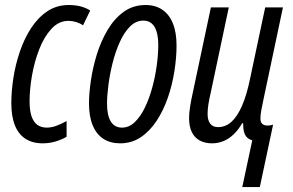

<svg xmlns="http://www.w3.org/2000/svg" viewBox="-20 -565 1177 770"><path d="M151.4 9.8Q110.4 9.8 82.3 -8.3Q54.2 -26.4 39.8 -62.3Q25.4 -98.1 25.4 -151.4Q25.4 -198.7 33.7 -252.4Q42 -306.2 59.6 -357.9Q77.1 -409.7 104.5 -451.9Q131.8 -494.1 169.4 -519.5Q207 -544.9 255.9 -544.9Q281.2 -544.9 302.5 -539.6Q323.7 -534.2 341.8 -522.9L313 -463.4Q300.3 -472.2 284.9 -476.8Q269.5 -481.4 254.9 -481.4Q215.8 -481.4 186.5 -449.7Q157.2 -418 137.7 -368.2Q118.2 -318.4 108.4 -262.7Q98.6 -207 98.6 -158.7Q98.6 -122.1 106.4 -98.9Q114.3 -75.7 129.6 -64.5Q145 -53.2 167.5 -53.2Q185.5 -53.2 205.6 -60.3Q225.6 -67.4 247.1 -79.6V-16.6Q228.5 -5.4 203.6 2.2Q178.7 9.8 151.4 9.8Z M461.9 9.8Q422.4 9.8 394.5 -8.3Q366.7 -26.4 351.8 -62.3Q336.9 -98.1 336.9 -150.4Q336.9 -190.4 344.5 -242.2Q352.1 -293.9 368.4 -346.9Q384.8 -399.9 411.4 -444.8Q438 -489.7 475.8 -517.3Q513.7 -544.9 564 -544.9Q603 -544.9 630.9 -526.1Q658.7 -507.3 673.3 -471.2Q688 -435.1 688 -382.3Q688 -333.5 679.4 -279.3Q670.9 -225.1 653.3 -173.8Q635.7 -122.6 608.6 -81.1Q581.5 -39.6 544.9 -14.9Q508.3 9.8 461.9 9.8ZM469.2 -53.2Q497.6 -53.2 520.5 -75.2Q543.5 -97.2 561 -133.5Q578.6 -169.9 590.6 -213.9Q602.5 -257.8 608.6 -302.2Q614.7 -346.7 614.7 -384.3Q614.7 -415.5 608.2 -437.5Q601.6 -459.5 588.4 -470.9Q575.2 -482.4 555.2 -482.4Q524.9 -482.4 501.2 -458.5Q477.5 -434.6 460.2 -396Q442.9 -357.4 431.6 -312.5Q420.4 -267.6 414.8 -224.4Q409.2 -181.2 409.2 -149.4Q409.2 -102.5 424.3 -77.9Q439.5 -53.2 469.2 -53.2Z M951.7 185.1 991.7 -2.4Q979 -5.9 970.7 -13.9Q962.4 -22 958.7 -35.9Q955.1 -49.8 955.1 -70.8H951.2Q936 -44.4 917.2 -26.4Q898.4 -8.3 876.7 0.7Q855 9.8 830.6 9.8Q801.8 9.8 781 -1.5Q760.3 -12.7 749.3 -35.2Q738.3 -57.6 738.3 -91.8Q738.3 -110.8 742.2 -136.2Q746.1 -161.6 751.5 -185.5L825.7 -535.2H897.5L824.7 -191.4Q819.3 -168.9 815.9 -147.5Q812.5 -126 812.5 -108.4Q812.5 -83 823 -69.1Q833.5 -55.2 854.5 -55.2Q885.3 -55.2 909.2 -77.4Q933.1 -99.6 951.4 -142.6Q969.7 -185.5 982.4 -247.1L1043.5 -535.2H1114.7L1037.6 -170.9Q1031.7 -144 1028.1 -123.8Q1024.4 -103.5 1024.4 -88.9Q1024.4 -75.2 1031.7 -68.4Q1039.1 -61.5 1052.7 -61.5Q1058.1 -61.5 1063.5 -62.3Q1068.8 -63 1075.2 -64.9L1022 185.1Z"/></svg>

Font: Open Sans Condensed
Style: Italic
Weight: 400
Width: 3
Italic angle: -12°
Designer: Monotype Design Team
Foundry: Monotype Imaging Inc.
Version: Version 3.000